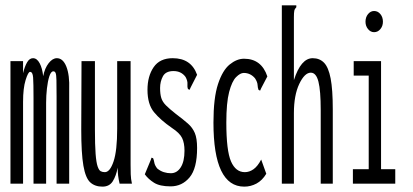

<svg xmlns="http://www.w3.org/2000/svg" viewBox="-20 -685 1540 716"><path d="M19 0V-457H66V-412Q72 -437 81 -452.5Q90 -468 103 -468Q118 -468 128 -449Q138 -430 141 -401Q147 -431 161.5 -449.5Q176 -468 192 -468Q215 -468 227.5 -436.5Q240 -405 238 -351V0H191V-324Q191 -366 190.5 -386Q190 -406 187.5 -412.5Q185 -419 179 -419Q170 -419 164 -400.5Q158 -382 155 -355Q152 -328 152 -302V0H105V-318Q105 -375 103.5 -396Q102 -417 92 -417Q85 -417 75.5 -386.5Q66 -356 66 -305V0Z M362 11Q334 11 316.5 -5Q299 -21 291 -67Q283 -113 283 -202L284 -457H334V-202Q334 -144 336.5 -111.5Q339 -79 344 -64.5Q349 -50 355.5 -46.5Q362 -43 371 -43Q390 -43 403.5 -83Q417 -123 417 -205V-457H467V-71Q467 -53 467.5 -35.5Q468 -18 472 0H426Q422 -17 420.5 -30Q419 -43 419 -60Q413 -29 400.5 -9Q388 11 362 11Z M616 10Q576 10 554.5 -3.5Q533 -17 520 -35L542 -88L545 -97L551 -95Q554 -88 555.5 -78.5Q557 -69 566 -57Q578 -47 591 -43Q604 -39 617 -39Q640 -39 654 -61Q668 -83 668 -123Q668 -152 659 -170.5Q650 -189 621 -208Q579 -237 554.5 -266.5Q530 -296 530 -350Q530 -401 553 -434.5Q576 -468 624 -468Q693 -468 715 -406L691 -359L687 -350L681 -353Q678 -361 679 -372Q680 -383 672 -398Q656 -420 627 -420Q598 -420 587.5 -400.5Q577 -381 577 -357Q577 -334 581.5 -319.5Q586 -305 599 -292Q612 -279 636 -260Q664 -239 681 -224Q698 -209 706.5 -189Q715 -169 715 -133Q715 -57 687 -23.5Q659 10 616 10Z M891 11Q776 11 776 -228Q776 -320 793 -371.5Q810 -423 836.5 -444.5Q863 -466 890 -466Q955 -466 977 -400L954 -356L950 -347L944 -350Q941 -358 940.5 -368.5Q940 -379 931 -393Q914 -413 889 -413Q876 -413 860.5 -397.5Q845 -382 834.5 -342Q824 -302 824 -228Q824 -123 841.5 -83Q859 -43 893 -43Q910 -43 925.5 -54Q941 -65 954 -90L973 -37Q958 -12 936.5 -0.5Q915 11 891 11Z M1031 -665H1085V-658Q1079 -652 1077.5 -645Q1076 -638 1076 -621V-386Q1102 -468 1146 -468Q1172 -468 1188.5 -451Q1205 -434 1213 -392.5Q1221 -351 1221 -277V0H1176V-275Q1176 -347 1167.5 -380.5Q1159 -414 1139 -414Q1116 -414 1096 -372Q1076 -330 1076 -263V0H1031Z M1296 0V-54H1355V-403H1299V-457H1401V-54H1454V0ZM1375 -565Q1362 -565 1352.5 -576.5Q1343 -588 1343 -604Q1343 -621 1352.5 -632.5Q1362 -644 1375 -644Q1389 -644 1398.5 -632.5Q1408 -621 1408 -604Q1408 -588 1398.5 -576.5Q1389 -565 1375 -565Z"/></svg>

Font: Inconsolata UltraCondensed
Style: Regular
Weight: 400
Width: 1
Monospace: yes
Designer: Raph Levien, Cyreal, Brenton Simpson
Foundry: Raph Levien, Cyreal, Google
Version: Version 3.001; ttfautohint (v1.8.2.53-6de2)